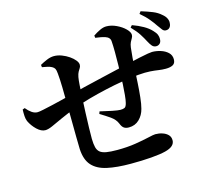

<svg xmlns="http://www.w3.org/2000/svg" viewBox="-118 -961 1237 1136"><g transform="rotate(-15 500.0 -393.5)"><path d="M828.2 -639.2Q816.6 -661.8 800.3 -687.4Q783.9 -713 754 -743.5L764.9 -756.1Q802.1 -742.7 831.2 -726.2Q860.3 -709.7 879.2 -689.1Q894.3 -673.7 899.6 -660.6Q904.9 -647.6 904.4 -633.6Q904.1 -615.3 894.1 -606.2Q884.1 -597.2 870 -598.2Q856.4 -599.2 847.2 -609.8Q838.1 -620.4 828.2 -639.2ZM909.1 -714.9Q897.5 -733 877.3 -757.5Q857.2 -782.1 825.8 -808.4L835.9 -822.1Q876.8 -809.6 905.8 -797.8Q934.8 -786 955.2 -767.4Q972.8 -753.5 979.8 -737.8Q986.8 -722.2 984.8 -710.4Q984.6 -694.7 976.2 -684.3Q967.9 -673.8 951.6 -674.1Q938.9 -674.3 930.2 -686.2Q921.4 -698.1 909.1 -714.9ZM186.7 -653.5 184.9 -668Q203.8 -678.7 227.1 -688.6Q250.5 -698.5 271.7 -698.5Q294.8 -698.5 318.8 -689.4Q342.8 -680.3 362.8 -666.5Q382.7 -652.7 394.8 -637.6Q406.8 -622.6 406.8 -609.9Q406.8 -599 401.5 -590.9Q396.2 -582.9 390 -571.9Q383.8 -561 379.9 -541Q376.7 -523.4 374.6 -491.7Q372.5 -460 370.5 -421.9Q368.1 -375.9 366.1 -326Q364.1 -276.2 363 -234.1Q361.9 -192 362.2 -167.5Q362.8 -135.4 367.8 -115.4Q372.8 -95.4 386.1 -84.5Q399.4 -73.6 424.5 -69.2Q449.6 -64.8 490.4 -64.8Q552.9 -64.8 603.5 -72.9Q654 -81 687.5 -88.9Q721.1 -96.8 731.8 -96.8Q754.1 -96.8 774.4 -90.1Q794.8 -83.5 808.1 -70.3Q821.4 -57.2 821.4 -36Q821.4 -17.2 806.9 -3.8Q792.5 9.6 761.5 17.5Q729.2 25.7 673.6 30.2Q618.1 34.7 547.4 34.7Q462.8 34.7 403.7 21.8Q344.6 9 312.8 -26Q281 -61 277.5 -127.6Q276.5 -159.8 276 -203.1Q275.5 -246.4 275.1 -296Q274.8 -345.5 274 -397.3Q273.6 -452.7 272.5 -505.3Q271.4 -557.8 267.9 -592.9Q266.2 -614.1 261.4 -622.8Q256.7 -631.5 245.4 -637.7Q232.9 -644.6 217.5 -647.5Q202.1 -650.3 186.7 -653.5ZM536.2 -739.7 534.5 -753.9Q554.8 -767.8 576.4 -778Q597.9 -788.2 616 -788.2Q647.2 -788.2 678.3 -773.3Q709.5 -758.5 729.9 -738.2Q750.4 -717.9 750.4 -700.8Q750.4 -690.9 744.8 -681.7Q739.2 -672.6 733.4 -660.8Q727.6 -649 725.1 -630.3Q721.9 -603.5 718.9 -567.8Q715.8 -532.2 713.8 -491.8Q712.1 -459.4 709.6 -415.4Q707.1 -371.5 702.7 -330.4Q698.4 -289.3 691.2 -263.1Q682 -226.2 656.2 -201Q630.4 -175.9 592.1 -175.9Q573.4 -175.9 562.1 -183.8Q550.7 -191.8 542.7 -212.3Q532.2 -239.1 503.2 -259.5Q474.2 -279.9 443 -298L448.1 -312.7Q485.7 -303.5 520.9 -296.4Q556.2 -289.4 570.6 -289.4Q586.9 -289.4 596.2 -293.9Q605.6 -298.4 611 -320.1Q615.3 -336.2 618.2 -367.3Q621.1 -398.3 622.9 -431.7Q624.6 -465 624.6 -486.1Q625.6 -511.8 626.4 -550.3Q627.1 -588.8 627 -628.3Q626.8 -667.7 624.8 -694.5Q623.8 -718.9 594 -728.5Q580.3 -732.7 566.7 -735Q553 -737.2 536.2 -739.7ZM322.3 -371.6Q260.2 -348.7 219.4 -329.5Q178.6 -310.4 152.9 -299.2Q127.3 -288 110.4 -288Q85.5 -288 59.7 -312.6Q33.9 -337.3 19.2 -368.4Q13.3 -382.2 12.2 -400.9Q11.1 -419.6 11.8 -440.8L25.4 -446.1Q41.5 -426.3 58.4 -414.6Q75.3 -402.8 93.8 -402.8Q103 -402.8 128.6 -408.1Q154.2 -413.4 188.2 -421.2Q222.3 -428.9 257.1 -437.8Q291.9 -446.7 320.4 -454.3Q352.2 -463.1 397.4 -474.3Q442.7 -485.5 492.7 -496.9Q542.6 -508.3 588.7 -519.4Q634.9 -530.5 668.1 -537.8Q724.2 -550.9 759 -558.4Q793.8 -565.9 812.7 -568.9Q831.6 -572 839 -572Q864.6 -572 891 -563.7Q917.4 -555.5 935.1 -538.9Q952.8 -522.2 952.8 -497.1Q952.8 -473 936.9 -463.9Q920.9 -454.8 893 -454.8Q869.2 -454.8 848.1 -458.2Q827 -461.6 798.6 -463.6Q770.2 -465.7 725.3 -462Q681.3 -458 627.7 -449.2Q574 -440.4 518.6 -427.8Q463.2 -415.3 412.1 -401.1Q361.1 -386.9 322.3 -371.6Z"/></g></svg>

Font: Noto Serif SC
Style: Regular
Weight: 200
Designer: Ryoko NISHIZUKA 西塚涼子 (kana & ideographs); Frank Grießhammer (Latin, Greek & Cyrillic); Wenlong ZHANG 张文龙 (bopomofo); San
Foundry: Adobe
Version: Version 2.001;hotconv 1.1.0;makeotfexe 2.6.0